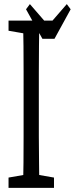

<svg xmlns="http://www.w3.org/2000/svg" viewBox="-20 -902 359 922"><path d="M21 0V-49.3L122.6 -66.9H138.2L239.3 -49.3V0ZM90.8 0Q92.3 -61 92.8 -122.1Q93.3 -183.1 93.3 -246.1Q93.3 -309.1 93.3 -371.6V-430.7Q93.3 -493.2 93.3 -555.4Q93.3 -617.7 92.8 -680.2Q92.3 -742.7 90.8 -803.2H168.9Q168 -743.2 167.2 -681.2Q166.5 -619.1 166.5 -556.6Q166.5 -494.1 166.5 -430.7V-371.6Q166.5 -310.5 166.5 -248.3Q166.5 -186 167.5 -123.8Q168.5 -61.5 168.9 0ZM21 -754.4V-803.2H239.3V-754.4L138.2 -736.8H122.6ZM123.5 -882.3 244.1 -743.2H180.2L300.8 -882.3L319.3 -857.4L241.7 -715.8H183.6L105 -857.4Z"/></svg>

Font: Scarab Serif
Style: Regular
Weight: 400
Designer: John Roberts
Foundry: Scarab
Version: 1.0